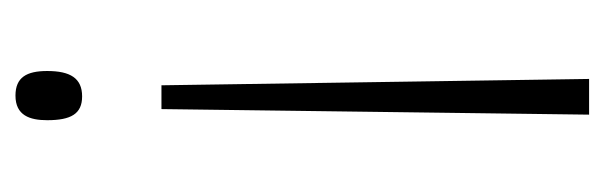

<svg xmlns="http://www.w3.org/2000/svg" viewBox="-280 -290 763 242"><g transform="rotate(-90 101.0 -168.5)"><path d="M133 -490C133 -516 125 -530 102 -530C77 -530 71 -512 71 -490C71 -460 79 -446 101 -446C124 -446 133 -461 133 -490ZM85 -346 78 193H123L115 -346Z"/></g></svg>

Font: Noto Sans Lao UI ExtCond ExtLt
Style: Regular
Weight: 200
Width: 2
Designer: Monotype Design Team
Foundry: Monotype Imaging Inc.
Version: Version 2.000